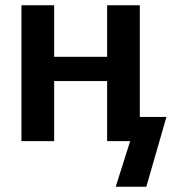

<svg xmlns="http://www.w3.org/2000/svg" viewBox="-20 -533 656 725"><path d="M608.5 -91.5 532.5 172H417L471.5 0H384.5V-227H184.5V0H61V-513H184.5V-318.5H384.5V-513H508V-91.5Z"/></svg>

Font: Lato
Style: Bold
Weight: 700
Designer: Lukasz Dziedzic with Adam Twardoch and Botio Nikoltchev
Foundry: tyPoland Lukasz Dziedzic
Version: Version 2.010; 2014-09-01; http://www.latofonts.com/; ttfaut